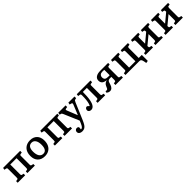

<svg xmlns="http://www.w3.org/2000/svg" viewBox="555 -2492 4692 4692"><g transform="rotate(-45 2901.0 -146.5)"><path d="M49 0V-55L96 -63Q112 -66 116.5 -75Q121 -84 121 -115V-406Q121 -426 114.5 -434Q108 -442 91 -445L44 -454L53 -509H642V-453L596 -445Q579 -442 573 -435Q567 -428 567 -409V-111Q567 -85 573 -76Q579 -67 597 -63L642 -54V0H384V-55L428 -63Q444 -66 448.5 -74.5Q453 -83 453 -114V-444H235V-111Q235 -87 240.5 -76.5Q246 -66 264 -63L307 -54V0Z M980 14Q863 14 796 -54.5Q729 -123 729 -243Q729 -376 801 -449.5Q873 -523 996 -523Q1107 -523 1174 -455.5Q1241 -388 1241 -267Q1241 -180 1209.5 -117Q1178 -54 1119.5 -20Q1061 14 980 14ZM994 -57Q1056 -57 1087 -105Q1118 -153 1118 -244Q1118 -346 1081 -400Q1044 -454 980 -454Q918 -454 884.5 -409.5Q851 -365 851 -274Q851 -170 888.5 -113.5Q926 -57 994 -57Z M1333 0V-55L1380 -63Q1396 -66 1400.5 -75Q1405 -84 1405 -115V-406Q1405 -426 1398.5 -434Q1392 -442 1375 -445L1328 -454L1337 -509H1926V-453L1880 -445Q1863 -442 1857 -435Q1851 -428 1851 -409V-111Q1851 -85 1857 -76Q1863 -67 1881 -63L1926 -54V0H1668V-55L1712 -63Q1728 -66 1732.5 -74.5Q1737 -83 1737 -114V-444H1519V-111Q1519 -87 1524.5 -76.5Q1530 -66 1548 -63L1591 -54V0Z M2056 230Q2006 230 1975.5 207Q1945 184 1945 145Q1945 115 1964.5 94.5Q1984 74 2013 74Q2039 74 2053 84.5Q2067 95 2069 112Q2070 125 2063 171Q2096 174 2119 148Q2142 122 2172 51L2194 -2L2027 -393Q2015 -421 2007.5 -430Q2000 -439 1983 -443L1949 -451L1959 -509H2212V-454L2167 -447Q2148 -445 2142.5 -434.5Q2137 -424 2148 -396L2253 -133H2258L2362 -389Q2372 -413 2367.5 -426Q2363 -439 2340 -444L2298 -454L2308 -509H2520V-453L2484 -445Q2467 -441 2458.5 -431.5Q2450 -422 2437 -390L2251 46Q2222 113 2195 153.5Q2168 194 2135 212Q2102 230 2056 230Z M2579 13Q2544 13 2520.5 -6Q2497 -25 2497 -54Q2497 -82 2514 -103.5Q2531 -125 2555 -125Q2570 -125 2583.5 -114Q2597 -103 2617 -81Q2631 -95 2644 -140Q2671 -231 2671 -394Q2671 -422 2665 -432.5Q2659 -443 2641 -446L2591 -454L2599 -509H3072V-453L3027 -445Q3010 -442 3004 -434.5Q2998 -427 2998 -409V-106Q2998 -84 3003 -75.5Q3008 -67 3023 -64L3072 -54V0H2811V-54L2858 -63Q2873 -66 2878 -75.5Q2883 -85 2883 -110V-444H2744Q2744 -369 2739 -299Q2734 -229 2724 -179Q2688 13 2579 13Z M3230 14Q3201 14 3180 4.5Q3159 -5 3137 -25L3150 -66Q3165 -59 3178 -59Q3194 -59 3204 -65Q3214 -71 3223.5 -88.5Q3233 -106 3247 -141Q3279 -217 3360 -232L3364 -233Q3286 -240 3246.5 -273Q3207 -306 3207 -370Q3207 -435 3260 -472Q3313 -509 3414 -509H3681V-455L3637 -447Q3620 -444 3615 -434.5Q3610 -425 3610 -400V-106Q3610 -84 3615 -75.5Q3620 -67 3636 -64L3685 -54V0H3427V-55L3470 -63Q3486 -66 3491 -75Q3496 -84 3496 -110V-212Q3483 -212 3459.5 -211.5Q3436 -211 3428 -210Q3405 -206 3391 -196Q3377 -186 3367 -163Q3357 -140 3346 -97Q3331 -46 3301 -16Q3271 14 3230 14ZM3440 -268H3496V-454Q3482 -456 3468 -457Q3454 -458 3428 -458Q3381 -458 3353.5 -432Q3326 -406 3326 -363Q3326 -313 3353 -290.5Q3380 -268 3440 -268Z M4340 152 4328 85Q4318 36 4302.5 18Q4287 0 4254 0H3773V-56L3820 -65Q3837 -68 3843.5 -76Q3850 -84 3850 -104V-402Q3850 -425 3845 -433.5Q3840 -442 3825 -445L3775 -456L3783 -509H4033V-455L3990 -447Q3974 -444 3969 -434.5Q3964 -425 3964 -399V-65H4182V-403Q4182 -426 4177 -434.5Q4172 -443 4157 -446L4110 -456L4118 -509H4367V-455L4323 -447Q4306 -444 4301 -434.5Q4296 -425 4296 -400V-65H4402V142Z M4468 0V-55L4513 -63Q4529 -66 4534 -75.5Q4539 -85 4539 -111V-402Q4539 -425 4534 -433.5Q4529 -442 4514 -445L4464 -456L4473 -509H4722V-455L4679 -447Q4663 -444 4658 -434.5Q4653 -425 4653 -399V-202L4878 -389V-403Q4878 -426 4873 -434.5Q4868 -443 4853 -446L4806 -456L4814 -509H5063V-455L5018 -447Q5002 -444 4997 -434.5Q4992 -425 4992 -400V-106Q4992 -84 4997 -75.5Q5002 -67 5018 -64L5066 -54V0H4809V-55L4852 -63Q4868 -66 4873 -75Q4878 -84 4878 -110V-308L4653 -122V-107Q4653 -84 4658 -75Q4663 -66 4678 -63L4725 -54V0Z M5159 0V-55L5204 -63Q5220 -66 5225 -75.5Q5230 -85 5230 -111V-402Q5230 -425 5225 -433.5Q5220 -442 5205 -445L5155 -456L5164 -509H5413V-455L5370 -447Q5354 -444 5349 -434.5Q5344 -425 5344 -399V-202L5569 -389V-403Q5569 -426 5564 -434.5Q5559 -443 5544 -446L5497 -456L5505 -509H5754V-455L5709 -447Q5693 -444 5688 -434.5Q5683 -425 5683 -400V-106Q5683 -84 5688 -75.5Q5693 -67 5709 -64L5757 -54V0H5500V-55L5543 -63Q5559 -66 5564 -75Q5569 -84 5569 -110V-308L5344 -122V-107Q5344 -84 5349 -75Q5354 -66 5369 -63L5416 -54V0Z"/></g></svg>

Font: Literata Medium
Style: Regular
Weight: 500
Designer: Latin by Veronika Burian and Jose Scaglione. Greek by Irene Vlachou. Cyrillic by Vera Evstafieva.
Foundry: TypeTogether
Version: Version 3.103; ttfautohint (v1.8.4.7-5d5b);gftools[0.9.29]